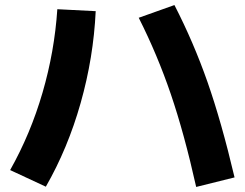

<svg xmlns="http://www.w3.org/2000/svg" viewBox="-20 -738 978 767"><path d="M534.2 -667 676.8 -717.8Q753.4 -568.8 809.1 -409.9Q864.7 -251 917 -29.3L763.7 8.8Q716.3 -203.6 662.6 -361.3Q608.9 -519 534.2 -667ZM209 -701.2 362.3 -693.4Q353.5 -507.8 302.2 -326.7Q251 -145.5 163.1 7.8L20.5 -58.6Q102.1 -203.6 149.9 -367.9Q197.8 -532.2 209 -701.2Z"/></svg>

Font: Pretendard ExtraBold
Style: Regular
Weight: 800
Designer: Base glyphs from Inter by Rasmus Andersson; Hangeul glyphs from Noto Sans CJK(Source Han Sans) by Jang Soo-young and Kan
Foundry: Kil Hyung-jin
Version: Version 1.309